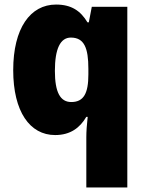

<svg xmlns="http://www.w3.org/2000/svg" viewBox="-20 -676 639 843"><path d="M359 -73V147H539V-646H383L370 -578H364C334 -628 294 -656 226 -656C113 -656 38 -552 38 -368C38 -186 111 -83 222 -83C289 -83 331 -115 359 -163H365C361 -128 359 -98 359 -73ZM293 -228C245 -228 221 -270 221 -365C221 -462 245 -511 291 -511C350 -511 368 -465 368 -374V-349C368 -267 348 -228 293 -228Z"/></svg>

Font: Noto Sans Kannada UI SemiCondensed Black
Style: Regular
Weight: 900
Width: 4
Designer: Jelle Bosma - Monotype Design Team
Foundry: Monotype Imaging Inc.
Version: Version 2.005